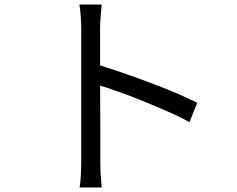

<svg xmlns="http://www.w3.org/2000/svg" viewBox="-20 -794 1040 844"><path d="M337 -88Q337 -102 337 -144.5Q337 -187 337 -245.5Q337 -304 337 -368.5Q337 -433 337 -494Q337 -555 337 -602Q337 -649 337 -670Q337 -691 335 -721Q333 -751 329 -774H427Q425 -752 422.5 -722Q420 -692 420 -670Q420 -631 420 -576.5Q420 -522 420 -460.5Q420 -399 420.5 -338.5Q421 -278 421 -225.5Q421 -173 421 -136.5Q421 -100 421 -88Q421 -72 421.5 -51Q422 -30 424 -8.5Q426 13 427 30H330Q334 6 335.5 -27Q337 -60 337 -88ZM403 -512Q452 -497 511.5 -476.5Q571 -456 633 -433Q695 -410 750.5 -386.5Q806 -363 847 -342L813 -257Q770 -281 716 -304.5Q662 -328 605.5 -351Q549 -374 496.5 -392.5Q444 -411 403 -423Z"/></svg>

Font: Noto Sans HK
Style: Regular
Weight: 400
Designer: Ryoko NISHIZUKA 西塚涼子 (kana, bopomofo & ideographs); Paul D. Hunt (Latin, Greek & Cyrillic); Sandoll Communications 산돌커뮤니
Foundry: Adobe
Version: Version 2.004-H2;hotconv 1.0.118;makeotfexe 2.5.65603